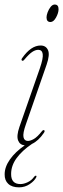

<svg xmlns="http://www.w3.org/2000/svg" viewBox="-38 -633 278 846"><path d="M184.5 -536Q167 -536 167 -556.5Q167 -566 172 -579.2Q177 -592.5 185.2 -602.8Q193.5 -613 203 -613Q220 -613 220 -592.5Q220 -576 209 -556Q198 -536 184.5 -536ZM76 -85Q62 -45.5 65.5 -28.8Q69 -12 85 -12Q96 -12 111 -20.5Q126 -29 146 -54Q152 -62 157 -59Q161 -55.5 155 -47Q131 -12 103 1Q60 30 35.5 63.2Q11 96.5 11 133.5Q10.5 178 52 178Q67 178 84.2 169.8Q101.5 161.5 112 146.5Q116 141 120 141Q124 141.5 122 147.5Q114.5 163.5 93.2 178Q72 192.5 46 192.5Q15 192.5 -1.5 177.2Q-18 162 -17.5 135Q-17.5 102.5 6 69.2Q29.5 36 71 7.5Q49.5 5.5 41.8 -14.2Q34 -34 47.5 -73.5L137.5 -331.5Q153 -376.5 150.2 -395Q147.5 -413.5 130.5 -413.5Q118 -413.5 104 -404.2Q90 -395 69.5 -370.5Q63.5 -363 59 -366Q54 -369.5 60 -377.5Q98.5 -432.5 141 -432.5Q164.5 -432.5 173.5 -412.2Q182.5 -392 167.5 -348.5Z"/></svg>

Font: Fraunces 144pt Soft Thin
Style: Italic
Weight: 100
Italic angle: -16°
Version: Version 1.000;[0bf87f6ff]